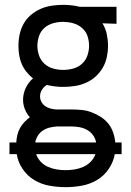

<svg xmlns="http://www.w3.org/2000/svg" viewBox="-20 -548 540 791"><path d="M250 223Q217 223 183.5 217Q150 211 121.5 194Q93 177 73.5 148.5Q54 120 49 87H19V39H47Q48 23 51.5 8Q55 -7 62.5 -20.5Q70 -34 80.5 -45Q91 -56 103 -65Q90 -79 82.5 -98Q75 -117 75 -137Q75 -162 86 -185.5Q97 -209 116 -225Q101 -237 89 -252Q77 -267 69.5 -284.5Q62 -302 59 -321Q56 -340 56 -359Q56 -383 61 -406.5Q66 -430 77.5 -450.5Q89 -471 107.5 -486.5Q126 -502 147.5 -511.5Q169 -521 193 -524.5Q217 -528 240 -528Q255 -528 270.5 -526.5Q286 -525 300 -522L308 -520H460V-450L402 -452Q415 -431 420 -407Q425 -383 425 -359Q425 -336 420 -312.5Q415 -289 403 -268.5Q391 -248 373 -232Q355 -216 333 -206.5Q311 -197 287.5 -193.5Q264 -190 240 -190Q223 -190 206.5 -192Q190 -194 173 -198Q161 -191 153 -178.5Q145 -166 145 -151Q145 -139 150.5 -128.5Q156 -118 166 -111Q176 -104 187.5 -101Q199 -98 211 -97H274Q295 -97 316 -95Q337 -93 357 -85.5Q377 -78 395 -66.5Q413 -55 426 -39Q439 -23 446 -2.5Q453 18 455 39H481V87H453Q447 120 427.5 148.5Q408 177 379 194Q350 211 317 217Q284 223 250 223ZM240 -260Q261 -260 281.5 -265.5Q302 -271 317.5 -285Q333 -299 340 -319Q347 -339 347 -359Q347 -378 341.5 -396.5Q336 -415 322.5 -428.5Q309 -442 291 -449Q273 -456 254 -457L240 -458Q220 -458 199.5 -452.5Q179 -447 163.5 -433.5Q148 -420 141 -400Q134 -380 134 -359Q134 -339 141 -319Q148 -299 163.5 -285Q179 -271 199.5 -265.5Q220 -260 240 -260ZM376 39Q373 22 363 8.5Q353 -5 338.5 -13Q324 -21 307.5 -24Q291 -27 274 -27H215Q200 -26 185 -22.5Q170 -19 157 -10.5Q144 -2 136 11Q128 24 125 39ZM250 153Q269 153 287.5 150Q306 147 323 139.5Q340 132 353.5 118.5Q367 105 373 87H129Q135 105 148 118.5Q161 132 178 139.5Q195 147 213.5 150Q232 153 250 153Z"/></svg>

Font: Iosevka Algr
Style: Regular
Weight: 400
Monospace: yes
Designer: Belleve Invis
Foundry: Belleve Invis
Version: Version 26.0.2; ttfautohint (v1.8.3)